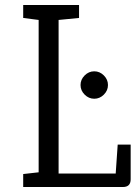

<svg xmlns="http://www.w3.org/2000/svg" viewBox="-20 -750 554 770"><path d="M73 0V-52L135 -59V-670L73 -678V-730H297V-678L215 -670V-54H444L452 -170H504V-31Q504 0 473 0ZM358 -354Q336 -354 319.5 -370.5Q303 -387 303 -409Q303 -431 319.5 -447.5Q336 -464 358 -464Q380 -464 396.5 -447.5Q413 -431 413 -409Q413 -387 396.5 -370.5Q380 -354 358 -354Z"/></svg>

Font: Fauna One
Style: Regular
Weight: 400
Designer: Eduardo Rodriguez Tunni
Foundry: Eduardo Rodriguez Tunni
Version: Version 2.001; ttfautohint (v1.8.4.7-5d5b);gftools[0.9.23]